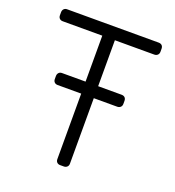

<svg xmlns="http://www.w3.org/2000/svg" viewBox="-128 -801 823 903"><g transform="rotate(20 283.5 -350.0)"><path d="M252 -640H54Q44 -640 38 -646Q32 -652 32 -662V-677Q32 -687 38 -693.5Q44 -700 54 -700H512Q523 -700 529 -694Q535 -688 535 -677V-662Q535 -652 528.5 -646Q522 -640 512 -640H315V-410H432Q443 -410 449 -404Q455 -398 455 -387V-372Q455 -362 448.5 -356Q442 -350 432 -350H315V-22Q315 -12 308.5 -6Q302 0 292 0H274Q264 0 258 -6Q252 -12 252 -22V-350H134Q124 -350 118 -356Q112 -362 112 -372V-387Q112 -397 118 -403.5Q124 -410 134 -410H252Z"/></g></svg>

Font: Rubik
Style: Regular
Weight: 300
Designer: Hubert & Fischer
Foundry: Hubert & Fischer
Version: Version 1.100